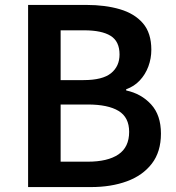

<svg xmlns="http://www.w3.org/2000/svg" viewBox="-20 -759 714 779"><path d="M94 0V-739H331Q407 -739 466.5 -721.5Q526 -704 560 -664.5Q594 -625 594 -557Q594 -522 582 -489.5Q570 -457 547 -432.5Q524 -408 492 -397V-392Q553 -379 593 -335.5Q633 -292 633 -217Q633 -143 596 -95Q559 -47 495 -23.5Q431 0 349 0ZM226 -434H319Q396 -434 430.5 -462Q465 -490 465 -538Q465 -591 429 -613.5Q393 -636 321 -636H226ZM226 -103H336Q417 -103 460.5 -132.5Q504 -162 504 -224Q504 -283 461 -309Q418 -335 336 -335H226Z"/></svg>

Font: Noto Sans KR SemiBold
Style: Regular
Weight: 600
Designer: Ryoko NISHIZUKA  (kana, bopomofo & ideographs); Paul D. Hunt (Latin, Greek & Cyrillic); Sandoll Communications , Soo-you
Foundry: Adobe
Version: Version 2.004-H2;hotconv 1.0.118;makeotfexe 2.5.65603